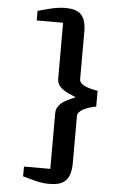

<svg xmlns="http://www.w3.org/2000/svg" viewBox="-63 -910 643 1065"><g transform="rotate(5 258.0 -378.0)"><path d="M105 28.8C105 46.9 104.5 64.9 104.5 83C146.5 94.7 197.8 112.3 251 112.3C326.2 112.3 373 88.9 373 -15.6V-277.3C373 -306.2 425.3 -329.6 475.1 -337.4V-425.3C423.3 -434.1 373 -448.7 373 -481V-745.6C373 -841.8 331.5 -867.7 256.3 -867.7C203.1 -867.7 146.5 -849.1 104.5 -837.9C104.5 -819.8 105 -802.2 105 -784.7H251.5V-474.1C251.5 -449.2 262.2 -432.6 279.3 -418.9C298.3 -402.8 326.7 -392.6 356.9 -378.9C325.2 -365.7 295.9 -353 276.4 -335C261.2 -321.3 251.5 -303.7 251.5 -280.8V28.8H105Z"/></g></svg>

Font: Merriweather
Style: Bold
Weight: 700
Designer: Eben Sorkin ( eben@eyebytes.com )
Foundry: Sorkin Type Co.
Version: Version 1.003